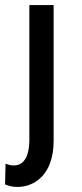

<svg xmlns="http://www.w3.org/2000/svg" viewBox="-20 -550 324 759"><path d="M2 97 0 179C14 185 30 189 49 189C113 189 192 144 192 6V-530H96V2C96 75 70 104 35 104C24 104 13 102 2 97Z"/></svg>

Font: Chess Sans Medium
Style: Regular
Weight: 500
Designer: Wolf Bōese
Foundry: Wolf Bōese
Version: Version 7.223;Glyphs 3.3 (3306)